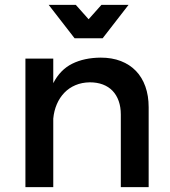

<svg xmlns="http://www.w3.org/2000/svg" viewBox="-20 -773 703 793"><path d="M479 -300Q479 -331 470.2 -355.8Q461.5 -380.5 445 -397.8Q428.5 -415 404.8 -424Q381 -433 351 -433Q318 -432.5 291.5 -421.2Q265 -410 245.8 -390Q226.5 -370 214.8 -342.8Q203 -315.5 200 -283V0H85V-531H200V-429.5Q228.5 -485 278.2 -509.8Q328 -534.5 396 -535Q442.5 -535 479.2 -520.8Q516 -506.5 541.5 -480Q567 -453.5 580.5 -415.5Q594 -377.5 594 -330V0H479ZM404 -615H288L181 -753H293L346 -693.5L399 -753H511Z"/></svg>

Font: Argentum Sans
Style: Regular
Weight: 400
Designer: Julieta Ulanovsky, Owen Earl, Chris M. Simpson, Rasmus Andersson, Cristiano Sobral
Foundry: The Argentum Sans Project Authors
Version: Version 3.135; ttfautohint (v1.8.4.7-5d5b-dirty)